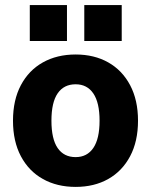

<svg xmlns="http://www.w3.org/2000/svg" viewBox="-20 -724 593 754"><path d="M243 -563H97V-704H243ZM458 -563H311V-704H458ZM522 -250Q522 -169 491 -110.5Q460 -52 405 -21Q350 10 277 10Q204 10 148.5 -21Q93 -52 62 -110.5Q31 -169 31 -250Q31 -331 62 -389.5Q93 -448 148.5 -479Q204 -510 277 -510Q350 -510 405 -479Q460 -448 491 -389.5Q522 -331 522 -250ZM182 -250Q182 -178 206.5 -142.5Q231 -107 277 -107Q322 -107 346.5 -143Q371 -179 371 -250Q371 -321 346.5 -357Q322 -393 277 -393Q231 -393 206.5 -357.5Q182 -322 182 -250Z"/></svg>

Font: CBA Beacon Sans Extra Bold
Style: Regular
Weight: 800
Designer: Wei Huang
Foundry: Wei Huang
Version: Version 1.002